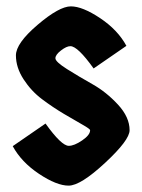

<svg xmlns="http://www.w3.org/2000/svg" viewBox="-20 -571 447 603"><path d="M387 -162Q387 -131 310 -59.5Q233 12 195.5 12Q158 12 102.5 -25Q47 -62 20 -112L123 -183Q173 -113 196 -113Q213 -113 238 -130Q263 -147 263 -162Q263 -166 239 -179.5Q215 -193 180.5 -213.5Q146 -234 112 -259.5Q78 -285 54 -322Q30 -359 30 -397Q30 -435 98 -493Q166 -551 202.5 -551Q239 -551 294.5 -514Q350 -477 377 -427L274 -356Q224 -426 201 -426Q189 -426 171.5 -412.5Q154 -399 154 -388Q154 -377 190.5 -354Q227 -331 270.5 -306.5Q314 -282 350.5 -242.5Q387 -203 387 -162Z"/></svg>

Font: Germania One
Style: Regular
Weight: 400
Designer: John Vargas Beltran
Foundry: John Vargas Beltran
Version: Version 1.001